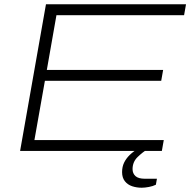

<svg xmlns="http://www.w3.org/2000/svg" viewBox="-20 -706 913 898"><path d="M74 0 195 -686H850L841 -635H244L199 -379H743L734 -328H190L141 -51H746L737 0ZM643 172Q619 172 598 165Q577 158 564 141.5Q551 125 551 99Q551 74 560.5 54.5Q570 35 587 18.5Q604 2 628 -12H671L670 -8Q648 5 624 28Q600 51 600 85Q600 105 613.5 117.5Q627 130 658 130H714L709 158Q695 165 676 168.5Q657 172 643 172Z"/></svg>

Font: Archivo Expanded Thin
Style: Italic
Weight: 250
Width: 7
Italic angle: -10°
Designer: Hector Gatti
Foundry: Omnibus-Type
Version: Version 2.001